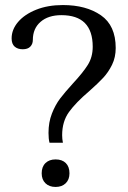

<svg xmlns="http://www.w3.org/2000/svg" viewBox="-20 -730 507 760"><path d="M172 -204Q172 -246 185.5 -280.5Q199 -315 218 -340Q237 -365 268 -399Q308 -442 327.5 -473Q347 -504 347 -545Q347 -670 223 -670Q171 -670 140.5 -643.5Q110 -617 110 -572Q110 -556 100 -545.5Q90 -535 70 -535Q50 -535 38 -545.5Q26 -556 26 -578Q26 -613 51.5 -643Q77 -673 123 -691.5Q169 -710 229 -710Q321 -710 379.5 -669.5Q438 -629 438 -540Q438 -503 423.5 -473.5Q409 -444 388.5 -422Q368 -400 333 -369Q280 -324 253 -286.5Q226 -249 226 -195Q226 -180 229 -165H176Q172 -180 172 -204ZM145 -44Q145 -70 160 -84.5Q175 -99 200 -99Q226 -99 240.5 -84.5Q255 -70 255 -44Q255 -19 240 -4.5Q225 10 200 10Q175 10 160 -4.5Q145 -19 145 -44Z"/></svg>

Font: TavirajRegular
Style: Regular
Weight: 400
Designer: Katatrad Team
Foundry: CadsonDemak
Version: Version 1.001